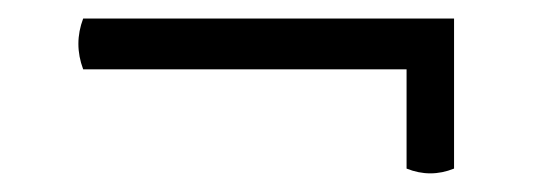

<svg xmlns="http://www.w3.org/2000/svg" viewBox="-20 -409 589 205"><path d="M68.8 -389.2H464.8V-335V-229Q439.5 -218.8 414.1 -229V-335H68.8Q58.6 -362.3 68.8 -389.2Z"/></svg>

Font: Arima Madurai Medium
Style: Regular
Weight: 500
Designer: Joana Correia and Natanael Gama
Foundry: NDISCOVER
Version: Version 1.019;PS 001.019;hotconv 1.0.88;makeotf.lib2.5.64775